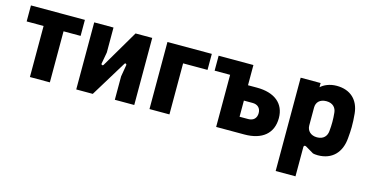

<svg xmlns="http://www.w3.org/2000/svg" viewBox="-74 -867 2723 1413"><g transform="rotate(15 1287.5 -161.0)"><path d="M149 0H301V-389H431V-511H20V-389H149Z M502 0H628L795 -273C801 -284 813 -277 811 -267L796 -178V0H944V-511H817L650 -227C644 -217 632 -223 633 -232L649 -321V-511H502Z M1060 0H1212V-389H1398V-511H1060Z M1450 -397H1568V0H1783C1918 0 1997 -65 1997 -182C1997 -293 1918 -357 1783 -357H1715V-511H1450ZM1781 -117H1715V-240H1781C1820 -240 1844 -217 1844 -179C1844 -140 1820 -117 1781 -117Z M2075 200H2226V-23C2226 -34 2234 -39 2246 -32L2307 4C2317 6 2326 8 2344 8C2452 8 2518 -60 2527 -171C2530 -205 2532 -231 2532 -257C2532 -290 2531 -320 2527 -359C2517 -461 2452 -522 2348 -522C2294 -522 2252 -502 2227 -479V-511H2075ZM2304 -118C2256 -118 2227 -148 2227 -188V-324C2227 -365 2254 -393 2304 -393C2353 -393 2378 -363 2381 -326C2386 -278 2386 -235 2381 -186C2378 -150 2355 -118 2304 -118Z"/></g></svg>

Font: Finlandica
Style: Bold
Weight: 700
Designer: Niklas Ekholm, Juho Hiilivirta, Jaakko Suomalainen
Foundry: Helsinki Type Studio
Version: Version 2.000;Glyphs 3.2 (3202)